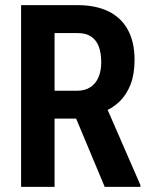

<svg xmlns="http://www.w3.org/2000/svg" viewBox="-20 -731 588 751"><path d="M62.5 -710.9H283.7Q354.5 -710.9 404.3 -686.5Q454.1 -662.1 480.2 -614.3Q506.3 -566.4 506.3 -496.6Q506.3 -440.9 490.5 -400.1Q474.6 -359.4 445.6 -332Q416.5 -304.7 375.5 -289.6L335.9 -267.1H152.8L152.3 -376H280.8Q312.5 -376 333.7 -390.1Q355 -404.3 365.5 -429.4Q376 -454.6 376 -487.3Q376 -522.9 366.5 -548.6Q356.9 -574.2 336.7 -587.9Q316.4 -601.6 283.7 -601.6H193.4V0H62.5ZM389.6 0 256.3 -318.4H393.6L529.3 -6.8V0Z"/></svg>

Font: Roboto Condensed SemiBold
Style: Regular
Weight: 600
Designer: Christian Robertson
Foundry: Google
Version: Version 3.008; 2023